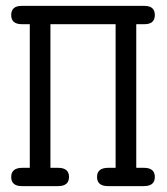

<svg xmlns="http://www.w3.org/2000/svg" viewBox="-20 -631 565 651"><path d="M56 -62H81V-549H54Q18 -549 18 -580Q18 -611 53 -611H470Q505 -611 505 -580Q505 -549 470 -549H442V-62H468Q505 -62 505 -31Q505 0 468 0H346Q309 0 309 -31Q309 -62 347 -62H372V-549H151V-62H177Q214 -62 214 -31Q214 0 177 0H54Q18 0 18 -31Q18 -62 56 -62Z"/></svg>

Font: CMU Typewriter Text
Style: Regular
Weight: 500
Monospace: yes
Version: Version 0.7.0